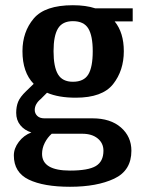

<svg xmlns="http://www.w3.org/2000/svg" viewBox="-20 -512 560 735"><path d="M488 -430H419Q454 -387 454 -316Q454 -242 413 -190Q372 -138 270 -138Q204 -138 160 -157L136 -133Q113 -114 113 -91Q113 -78 122.5 -68.5Q132 -59 150 -59H334Q403 -59 443 -24Q483 11 483 65Q483 141 417 172Q351 203 248 203Q147 203 90 175.5Q33 148 33 83Q33 56 52 31Q71 6 100 -5Q74 -13 58 -32.5Q42 -52 42 -80Q42 -104 49.5 -122.5Q57 -141 80 -163L109 -191Q66 -235 66 -316Q66 -390 109 -441Q152 -492 259 -492Q309 -492 345 -480H488ZM335 -316Q335 -375 318 -403Q301 -431 259 -431Q219 -431 202 -403Q185 -375 185 -316Q185 -256 202 -227.5Q219 -199 259 -199Q301 -199 318 -227Q335 -255 335 -316ZM141 77Q141 141 248 141Q318 141 347 123.5Q376 106 376 65Q376 36 354 18Q332 0 295 0H178Q162 14 151.5 34.5Q141 55 141 77Z"/></svg>

Font: Arya
Style: Bold
Weight: 700
Designer: Eduardo Rodriguez Tunni, Modular Infotech
Foundry: Eduardo Rodriguez Tunni, Modular Infotech
Version: Version 1.002